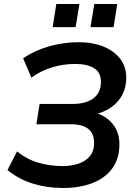

<svg xmlns="http://www.w3.org/2000/svg" viewBox="-20 -925 674 955"><path d="M294 10Q215 10 145.5 -11Q76 -32 17 -79L65 -172Q114 -132 171.5 -115.5Q229 -99 292 -99Q332 -99 367.5 -110Q403 -121 425.5 -146.5Q448 -172 448 -215Q448 -307 332 -307H161L177 -408H342Q406 -408 444 -435.5Q482 -463 482 -518Q482 -565 447.5 -586Q413 -607 354 -607Q295 -607 239 -590Q183 -573 136 -539L95 -635Q152 -674 224 -694.5Q296 -715 369 -715Q442 -715 495.5 -693Q549 -671 578.5 -631.5Q608 -592 608 -540Q608 -471 569 -424.5Q530 -378 466 -360Q517 -342 545.5 -302Q574 -262 574 -208Q574 -136 538.5 -87.5Q503 -39 440 -14.5Q377 10 294 10ZM430 -790 449 -905H563L545 -790ZM242 -790 260 -905H375L356 -790Z"/></svg>

Font: Nunito Sans
Style: Bold Italic
Weight: 700
Italic angle: -9°
Designer: Vernon Adams
Foundry: Vernon Adams
Version: Version 3.006; ttfautohint (v1.8.3)